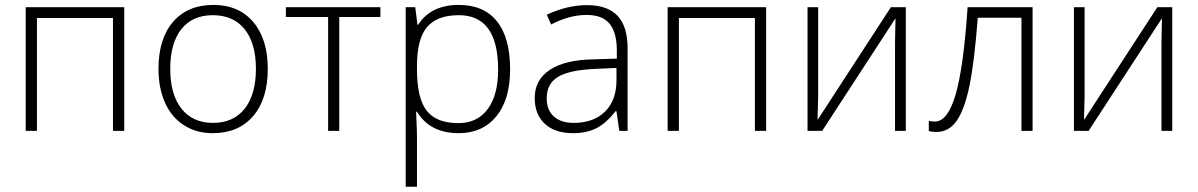

<svg xmlns="http://www.w3.org/2000/svg" viewBox="-20 -522 4779 766"><path d="M127.4 0H82.5V-493.2H475.6V0H430.7V-450.2H127.4Z M1048.3 -247.1Q1048.3 -126.5 989.7 -58.6Q931.2 9.3 828.6 9.3Q763.7 9.3 714.1 -22.2Q664.6 -53.7 638.4 -112.1Q612.3 -170.4 612.3 -247.1Q612.3 -367.7 670.7 -435.1Q729 -502.4 831.1 -502.4Q932.6 -502.4 990.5 -434.1Q1048.3 -365.7 1048.3 -247.1ZM659.2 -247.1Q659.2 -145.5 703.9 -88.6Q748.5 -31.7 830.1 -31.7Q911.6 -31.7 956.3 -88.6Q1001 -145.5 1001 -247.1Q1001 -349.1 956.1 -405.3Q911.1 -461.4 829.1 -461.4Q747.6 -461.4 703.4 -405.5Q659.2 -349.6 659.2 -247.1Z M1497.6 -454.1H1333.5V0H1289.1V-454.1H1120.6V-493.2H1497.6Z M1809.6 9.3Q1695.8 9.3 1643.6 -76.2H1640.1L1641.6 -38.1Q1643.6 -4.4 1643.6 35.2V223.1H1598.6V-493.2H1636.7L1645.5 -422.9H1647.9Q1698.7 -502.4 1810.5 -502.4Q1910.2 -502.4 1962.6 -437Q2015.1 -371.6 2015.1 -246.1Q2015.1 -124.5 1960 -57.6Q1904.8 9.3 1809.6 9.3ZM1808.6 -30.8Q1884.3 -30.8 1925.8 -86.9Q1967.3 -143.1 1967.3 -244.6Q1967.3 -461.4 1810.5 -461.4Q1724.1 -461.4 1683.8 -414.1Q1643.6 -366.7 1643.6 -259.8V-245.1Q1643.6 -129.9 1682.4 -80.3Q1721.2 -30.8 1808.6 -30.8Z M2450.7 0 2439.5 -78.1H2435.5Q2398.4 -30.3 2359.4 -10.5Q2320.3 9.3 2266.6 9.3Q2193.8 9.3 2153.6 -28.1Q2113.3 -65.4 2113.3 -130.9Q2113.3 -203.1 2173.3 -243.2Q2233.4 -283.2 2347.2 -285.2L2440.9 -288.1V-320.8Q2440.9 -391.1 2412.4 -426.8Q2383.8 -462.4 2320.3 -462.4Q2252 -462.4 2178.7 -424.3L2161.6 -463.4Q2243.2 -501.5 2322.3 -501.5Q2403.3 -501.5 2443.6 -459.2Q2483.9 -417 2483.9 -327.6V0ZM2269 -31.7Q2348.1 -31.7 2393.8 -76.9Q2439.5 -122.1 2439.5 -202.1V-251L2353 -247.1Q2249.5 -242.2 2205.3 -214.8Q2161.1 -187.5 2161.1 -129.4Q2161.1 -83 2189.5 -57.4Q2217.8 -31.7 2269 -31.7Z M2688.5 0H2643.6V-493.2H3036.6V0H2991.7V-450.2H2688.5Z M3244.1 -493.2V-136.7L3241.7 -43.5L3534.2 -493.2H3593.8V0H3550.8V-354L3552.7 -449.2L3260.3 0H3201.7V-493.2Z M4099.6 0H4055.2V-451.2H3880.9Q3867.2 -272 3847.4 -178Q3827.6 -84 3796.6 -39.8Q3765.6 4.4 3716.3 4.4Q3698.7 4.4 3685.5 1V-40Q3693.8 -37.1 3710 -37.1Q3761.2 -37.1 3792.7 -145.3Q3824.2 -253.4 3840.3 -493.2H4099.6Z M4307.1 -493.2V-136.7L4304.7 -43.5L4597.2 -493.2H4656.7V0H4613.8V-354L4615.7 -449.2L4323.2 0H4264.6V-493.2Z"/></svg>

Font: Bpm'online Open Sans Light
Style: Regular
Weight: 300
Foundry: Ascender Corporation
Version: Version 1.10